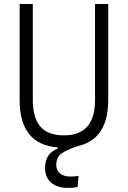

<svg xmlns="http://www.w3.org/2000/svg" viewBox="-20 -713 626 940"><path d="M314.5 207Q260.3 207 230.5 181.4Q200.7 155.8 200.7 108.9Q200.7 38.1 261.7 15.1V8.8Q76.2 -6.8 76.2 -222.7V-693.4H140.6V-222.7Q140.6 -137.2 177.2 -93.8Q213.9 -50.3 293 -50.3Q445.3 -50.3 445.3 -222.7V-693.4H509.8V-222.7Q509.8 -31.7 360.8 2.4Q314 17.1 284.7 35.9Q255.4 54.7 255.4 95.2Q255.4 119.6 272.9 135.5Q290.5 151.4 327.1 151.4Q344.7 151.4 364.7 147.9L359.9 202.6Q347.7 205.1 335.9 206.1Q324.2 207 314.5 207Z"/></svg>

Font: CaskaydiaMono NF Light
Style: Regular
Weight: 300
Designer: Aaron Bell
Foundry: Saja Typeworks
Version: Version 2111.001; ttfautohint (v1.8.4);Nerd Fonts 3.1.1